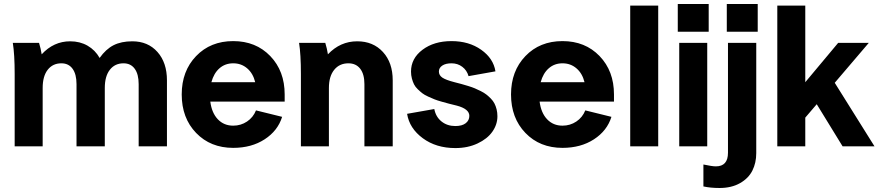

<svg xmlns="http://www.w3.org/2000/svg" viewBox="-20 -730 4393 958"><path d="M502.9 -291V0H361.8V-310.1Q361.8 -359.9 342 -387Q322.3 -414.1 286.1 -414.1Q243.2 -414.1 218 -381.8Q192.9 -349.6 192.9 -291V0H53.2V-359.9Q53.2 -459 43.9 -516.1H174.8Q183.6 -487.3 188 -459Q248 -523.9 330.1 -523.9Q378.9 -523.9 417 -502Q455.1 -480 477.1 -440.9Q508.3 -484.9 546.6 -504.4Q585 -523.9 640.1 -523.9Q718.3 -523.9 765.6 -470.7Q813 -417.5 813 -329.1V0H671.9V-310.1Q671.9 -359.9 652.1 -387Q632.3 -414.1 596.2 -414.1Q553.2 -414.1 528.1 -381.8Q502.9 -349.6 502.9 -291Z M886.7 -258.8Q886.7 -375.5 958.5 -450.2Q1030.3 -524.9 1143.6 -524.9Q1256.8 -524.9 1328.6 -450.2Q1400.4 -375.5 1400.4 -258.8V-223.1H1029.3Q1036.6 -166.5 1066.9 -134.8Q1097.2 -103 1143.6 -103Q1181.6 -103 1212.4 -123.5Q1243.2 -144 1257.3 -179.2L1387.7 -147Q1366.2 -77.6 1300.5 -34.9Q1234.9 7.8 1143.6 7.8Q1030.3 7.8 958.5 -66.7Q886.7 -141.1 886.7 -258.8ZM1143.6 -414.1Q1103.5 -414.1 1075.2 -389.4Q1046.9 -364.7 1034.7 -319.8H1253.4Q1242.7 -363.8 1213.4 -388.9Q1184.1 -414.1 1143.6 -414.1Z M1472.2 -516.1H1603Q1611.8 -487.3 1616.2 -459Q1677.7 -523.9 1762.2 -523.9Q1841.8 -523.9 1890.6 -470.7Q1939.5 -417.5 1939.5 -329.1V0H1798.3V-310.1Q1798.3 -359.9 1777.3 -387Q1756.3 -414.1 1718.3 -414.1Q1673.8 -414.1 1647.5 -381.6Q1621.1 -349.1 1621.1 -291V0H1481.4V-359.9Q1481.4 -459 1472.2 -516.1Z M2232.9 -524.9Q2319.8 -524.9 2380.9 -481.7Q2441.9 -438.5 2452.1 -374L2317.9 -350.1Q2309.6 -379.4 2286.6 -396.7Q2263.7 -414.1 2232.9 -414.1Q2203.6 -414.1 2186.8 -402.8Q2169.9 -391.6 2169.9 -373Q2169.9 -354.5 2187 -342.8Q2204.1 -331.1 2248 -319.8Q2269 -314.5 2282.5 -310.8Q2295.9 -307.1 2315.9 -301Q2335.9 -294.9 2349.1 -289.3Q2362.3 -283.7 2378.9 -275.4Q2395.5 -267.1 2406.5 -258.5Q2417.5 -250 2429 -238.3Q2440.4 -226.6 2447 -213.9Q2453.6 -201.2 2457.8 -184.8Q2461.9 -168.5 2461.9 -149.9Q2461.9 -108.9 2436.8 -73Q2411.6 -37.1 2362.8 -14.2Q2314 8.8 2252 8.8Q2156.2 8.8 2089.6 -40.3Q2022.9 -89.4 2011.2 -162.1L2147 -186Q2154.3 -147 2182.9 -124Q2211.4 -101.1 2252 -101.1Q2285.6 -101.1 2303.7 -115.2Q2321.8 -129.4 2321.8 -151.9Q2321.8 -186.5 2258.8 -203.1Q2234.4 -209 2220.5 -212.6Q2206.5 -216.3 2183.8 -222.7Q2161.1 -229 2147.9 -234.4Q2134.8 -239.7 2116.5 -248Q2098.1 -256.3 2087.4 -264.6Q2076.7 -272.9 2064.5 -284.7Q2052.2 -296.4 2045.9 -309.1Q2039.6 -321.8 2035.2 -338.1Q2030.8 -354.5 2030.8 -373Q2030.8 -438.5 2088.1 -481.7Q2145.5 -524.9 2232.9 -524.9Z M2529.8 -258.8Q2529.8 -375.5 2601.6 -450.2Q2673.3 -524.9 2786.6 -524.9Q2899.9 -524.9 2971.7 -450.2Q3043.5 -375.5 3043.5 -258.8V-223.1H2672.4Q2679.7 -166.5 2710 -134.8Q2740.2 -103 2786.6 -103Q2824.7 -103 2855.5 -123.5Q2886.2 -144 2900.4 -179.2L3030.8 -147Q3009.3 -77.6 2943.6 -34.9Q2877.9 7.8 2786.6 7.8Q2673.3 7.8 2601.6 -66.7Q2529.8 -141.1 2529.8 -258.8ZM2786.6 -414.1Q2746.6 -414.1 2718.3 -389.4Q2689.9 -364.7 2677.7 -319.8H2896.5Q2885.7 -363.8 2856.4 -388.9Q2827.1 -414.1 2786.6 -414.1Z M3124.5 0V-702.1H3264.2V0Z M3369.1 0V-516.1H3508.8V0ZM3361.8 -571.8V-710H3516.1V-571.8Z M3760.7 -571.8H3606.4V-710H3760.7ZM3753.4 -516.1V34.2Q3753.4 82.5 3734.1 121.1Q3714.8 159.7 3672.4 183.8Q3629.9 208 3570.3 208Q3524.9 208 3489.7 200.2V90.8Q3533.7 100.1 3551.8 100.1Q3612.3 100.1 3612.3 32.2V-516.1Z M3858.4 0V-702.1H3998V-319.8L4162.1 -516.1H4314.9L4145 -316.9L4343.3 0H4184.1L4055.2 -210L3998 -143.1V0Z"/></svg>

Font: LT Superior
Style: Bold
Weight: 400
Designer: Daniel Lyons
Foundry: LyonsType
Version: Version 1.000